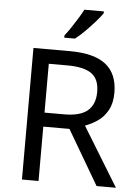

<svg xmlns="http://www.w3.org/2000/svg" viewBox="-62 -991 745 1038"><g transform="rotate(5 311.0 -472.0)"><path d="M294 -714Q427 -714 490.5 -663.5Q554 -613 554 -511Q554 -454 533 -416Q512 -378 479.5 -355.5Q447 -333 411 -320L607 0H502L329 -295H187V0H97V-714ZM289 -636H187V-371H294Q381 -371 421 -405.5Q461 -440 461 -507Q461 -577 419 -606.5Q377 -636 289 -636ZM459 -934Q447 -916 422 -887.5Q397 -859 368.5 -830.5Q340 -802 316 -784H258V-796Q273 -815 290.5 -841Q308 -867 325 -894.5Q342 -922 353 -944H459Z"/></g></svg>

Font: Noto Sans Pahawh Hmong
Style: Regular
Weight: 400
Designer: Monotype Design Team
Foundry: Monotype Imaging Inc.
Version: Version 2.001; ttfautohint (v1.8.4.7-5d5b)